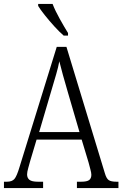

<svg xmlns="http://www.w3.org/2000/svg" viewBox="-20 -951 619 971"><path d="M0 0V-32H15Q41 -32 53 -46Q65 -60 79 -107L267 -714H316L510 -76Q518 -48 530 -40Q542 -32 569 -32H579V0H369V-32H390Q420 -32 431 -40.5Q442 -49 442 -67Q442 -77 437 -95Q432 -113 428 -129L393 -245H165L133 -138Q129 -123 123 -102Q117 -81 117 -69Q117 -51 129 -41.5Q141 -32 172 -32H198V0ZM178 -283H382L323 -485Q309 -533 298 -572.5Q287 -612 280 -641Q275 -613 264 -575Q253 -537 241 -497ZM302 -771Q281 -789 255 -817.5Q229 -846 206 -875Q183 -904 173 -921V-931H246Q259 -897 282.5 -855Q306 -813 324 -784V-771Z"/></svg>

Font: Noto Serif Bengali Condensed Light
Style: Regular
Weight: 300
Width: 3
Designer: Juan Bruce, Universal Thirst, Indian Type Foundry and the Monotype Design Team.
Foundry: Monotype Imaging Inc.
Version: Version 2.003; ttfautohint (v1.8.4.7-5d5b)